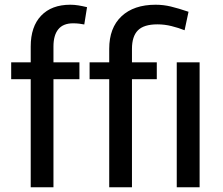

<svg xmlns="http://www.w3.org/2000/svg" viewBox="-20 -792 942 812"><path d="M109.9 0V-457H27.3V-528.3H109.9V-595.2Q109.9 -679.7 154.1 -725.8Q198.2 -772 277.3 -772Q293.9 -772 310.8 -769.3Q327.6 -766.6 348.1 -761.7L336.4 -688.5Q327.6 -690.4 315.2 -691.9Q302.7 -693.4 289.1 -693.4Q247.1 -693.4 226.6 -668.2Q206.1 -643.1 206.1 -595.2V-528.3H315.9V-457H206.1V0ZM441.9 0V-457H358.9V-528.3H441.9V-585.4Q441.9 -674.3 493.9 -723.1Q545.9 -772 638.2 -772Q670.9 -772 702.6 -764.4Q734.4 -756.8 777.3 -742.2L760.7 -664.1Q734.9 -674.3 705.6 -681.6Q676.3 -689 645.5 -689Q588.4 -689 563.2 -663.6Q538.1 -638.2 538.1 -585.4V-528.3H643.1V-457H538.1V0ZM824.2 0H727.5V-528.3H824.2Z"/></svg>

Font: GeogebraSans
Style: Regular
Weight: 400
Designer: Google
Version: Version 1.100140; 2013